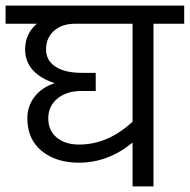

<svg xmlns="http://www.w3.org/2000/svg" viewBox="-30 -668 680 688"><path d="M68 -244Q68 -288 94 -321.5Q120 -355 166 -370Q114 -387 87 -417.5Q60 -448 60 -491Q60 -547 102 -583H-10V-648H630V-583H520V0H445V-157Q357 -85 253 -85Q171 -85 119.5 -127Q68 -169 68 -244ZM263 -407H313V-342H263Q209 -342 176 -315Q143 -288 143 -244Q143 -200 173.5 -175Q204 -150 253 -150Q357 -150 445 -232V-583H240Q192 -583 163.5 -557.5Q135 -532 135 -491Q135 -451 169 -429Q203 -407 263 -407Z"/></svg>

Font: Madhuban Light
Style: Regular
Weight: 300
Designer: jaikishan Patel
Foundry: MagicType
Version: Version 1.000